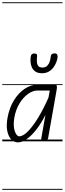

<svg xmlns="http://www.w3.org/2000/svg" viewBox="-25 -1250 573 1698"><path d="M133.5 9Q99.5 9 74.2 -17.2Q49 -43.5 39.2 -92.2Q29.5 -141 41.5 -208Q58 -298.5 99 -364Q140 -429.5 193.8 -465Q247.5 -500.5 302 -500.5H462.5Q475 -500.5 477.5 -489.2Q480 -478 476.5 -458.5L400.5 -28Q399.5 -23 393.8 -11.5Q388 0 364 0Q345 0 341.8 -9Q338.5 -18 340 -25.5L377 -235Q343.5 -166 301.5 -110.8Q259.5 -55.5 216 -23.2Q172.5 9 133.5 9ZM102 -211Q89.5 -136.5 105.5 -90.5Q121.5 -44.5 145.5 -44.5Q179.5 -44.5 223.8 -90Q268 -135.5 315 -213.2Q362 -291 404 -387.5L415 -449.5H307Q266 -449.5 223.8 -420Q181.5 -390.5 148.5 -337Q115.5 -283.5 102 -211ZM133.5 9Q99.5 9 74.2 -17.2Q49 -43.5 39.2 -92.2Q29.5 -141 41.5 -208Q58 -298.5 99 -364Q140 -429.5 193.8 -465Q247.5 -500.5 302 -500.5H462.5Q475 -500.5 477.5 -489.2Q480 -478 476.5 -458.5L400.5 -28Q399.5 -23 393.8 -11.5Q388 0 364 0Q345 0 341.8 -9Q338.5 -18 340 -25.5L377 -235Q343.5 -166 301.5 -110.8Q259.5 -55.5 216 -23.2Q172.5 9 133.5 9ZM102 -211Q89.5 -136.5 105.5 -90.5Q121.5 -44.5 145.5 -44.5Q179.5 -44.5 223.8 -90Q268 -135.5 315 -213.2Q362 -291 404 -387.5L415 -449.5H307Q266 -449.5 223.8 -420Q181.5 -390.5 148.5 -337Q115.5 -283.5 102 -211ZM346 -602.5Q310.5 -602.5 289.2 -616.5Q268 -630.5 257.8 -652.5Q247.5 -674.5 245.5 -698.8Q243.5 -723 246 -743.5Q248.5 -763.5 256.5 -770.2Q264.5 -777 275.5 -777Q290 -777 297.5 -772.2Q305 -767.5 303 -753Q297.5 -702 305.5 -681.2Q313.5 -660.5 327.5 -656.5Q341.5 -652.5 353 -652.5Q365.5 -652.5 380 -659.2Q394.5 -666 406.8 -687.2Q419 -708.5 424 -752Q426 -767.5 436.2 -772.8Q446.5 -778 458.5 -778Q476 -778 481 -766.2Q486 -754.5 484 -740Q482 -726 474 -703Q466 -680 450 -657Q434 -634 408.5 -618.2Q383 -602.5 346 -602.5ZM-5 420.5H528V428.5H-5ZM-5 -16H528V0H-5ZM-5 -505.5H528V-497.5H-5ZM-5 -1230H528V-1222H-5Z"/></svg>

Font: Edu VIC WA NT Pre Guide
Style: Regular
Weight: 400
Designer: Tina and Corey Anderson, Eben Sorkin, Mirko Velimirovic
Foundry: Google for Education
Version: Version 1.000